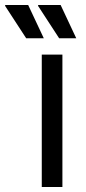

<svg xmlns="http://www.w3.org/2000/svg" viewBox="-93 -743 341 763"><path d="M73 0V-526H155V0ZM142 -591 58 -720 59 -723H148L210 -591ZM11 -591 -73 -720 -72 -723H19L81 -591Z"/></svg>

Font: Archivo Narrow
Style: Regular
Weight: 400
Designer: Hector Gatti
Foundry: Omnibus-Type
Version: Version 3.002